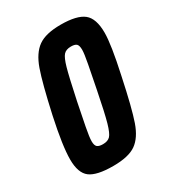

<svg xmlns="http://www.w3.org/2000/svg" viewBox="-136 -594 609 679"><g transform="rotate(-30 168.5 -255.0)"><path d="M7 -88Q7 -143 31 -254Q57 -372 75 -423Q93 -474 124 -496Q155 -518 216 -518Q282 -518 309.5 -496Q337 -474 337 -416Q337 -368 312 -254Q287 -135 269.5 -85Q252 -35 221.5 -13.5Q191 8 128 8Q61 8 34 -12.5Q7 -33 7 -88ZM212 -254Q223 -309 230.5 -348.5Q238 -388 238 -403Q238 -421 231.5 -427Q225 -433 209 -433Q189 -433 179 -422Q169 -411 159.5 -377.5Q150 -344 131 -254Q120 -200 112.5 -161Q105 -122 105 -106Q105 -89 112 -83Q119 -77 135 -77Q155 -77 165 -87.5Q175 -98 185 -133Q195 -168 212 -254Z"/></g></svg>

Font: Saira Ultra Condensed
Style: Bold Italic
Weight: 700
Width: 1
Italic angle: -12°
Designer: Hector Gatti with collaboration of the Omnibus-Type team
Foundry: Omnibus-Type
Version: Version 1.001; ttfautohint (v1.8)